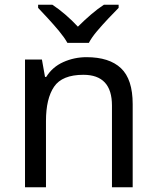

<svg xmlns="http://www.w3.org/2000/svg" viewBox="-20 -786 658 806"><path d="M343 -546Q439 -546 488 -499.5Q537 -453 537 -349V0H450V-343Q450 -472 330 -472Q241 -472 207 -422Q173 -372 173 -278V0H85V-536H156L169 -463H174Q200 -505 246 -525.5Q292 -546 343 -546ZM263 -606Q250 -629 228 -655.5Q206 -682 182 -708Q158 -734 140 -753V-766H200Q226 -749 254 -725Q282 -701 307 -674Q334 -701 362 -725Q390 -749 416 -766H478V-753Q459 -734 434.5 -708Q410 -682 387.5 -655.5Q365 -629 353 -606Z"/></svg>

Font: Noto Sans
Style: Regular
Weight: 400
Designer: Monotype Design Team
Foundry: Monotype Imaging Inc.
Version: Version 2.007